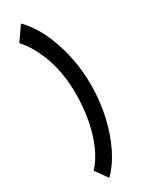

<svg xmlns="http://www.w3.org/2000/svg" viewBox="-220 -769 691 906"><g transform="rotate(-30 125.0 -315.5)"><path d="M80 104 33 38Q67 2 91.5 -53Q116 -108 129 -176.5Q142 -245 142 -319Q142 -432 110 -519.5Q78 -607 30 -659L83 -735Q123 -697 155 -633.5Q187 -570 206 -489.5Q225 -409 225 -320Q225 -231 206 -148.5Q187 -66 154 -0.5Q121 65 80 104Z"/></g></svg>

Font: Inconsolata UltraCondensed ExtraBold
Style: Regular
Weight: 800
Width: 1
Monospace: yes
Designer: Raph Levien, Cyreal, Brenton Simpson
Foundry: Raph Levien, Cyreal, Google
Version: Version 3.001; ttfautohint (v1.8.2.53-6de2)